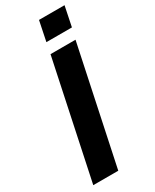

<svg xmlns="http://www.w3.org/2000/svg" viewBox="-227 -954 815 1011"><g transform="rotate(-30 180.5 -448.0)"><path d="M18.4 0 168.4 -710H320.4L170.4 0ZM181.2 -775.6 206 -896.4H361.2L336.4 -775.6Z"/></g></svg>

Font: Geist
Style: Italic
Weight: 400
Italic angle: -12°
Designer: Basement.studio, Andrés Briganti, Mateo Zaragoza
Foundry: Basement.studio, Vercel, Andrés Briganti, Guido Ferreyra, Mateo Zaragoza
Version: Version 1.500